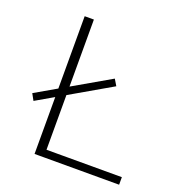

<svg xmlns="http://www.w3.org/2000/svg" viewBox="-121 -760 805 862"><g transform="rotate(20 281.5 -329.0)"><path d="M138 0V-658H182V0ZM155 0V-36H542V0ZM52 -222 35 -253 361 -441 379 -411Z"/></g></svg>

Font: Ysabeau ExtraLight
Style: Regular
Weight: 250
Designer: Christian Thalmann (Catharsis Fonts)
Version: Version 2.002